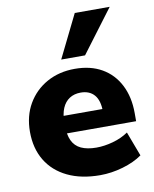

<svg xmlns="http://www.w3.org/2000/svg" viewBox="-86 -827 727 904"><g transform="rotate(-10 277.5 -375.5)"><path d="M320 11Q230 11 164.5 -20.5Q99 -52 64 -110Q29 -168 29 -247Q29 -323 62.5 -380.5Q96 -438 154.5 -470.5Q213 -503 288 -503Q363 -503 417 -472Q471 -441 500.5 -383.5Q530 -326 530 -249V-210H178V-294H400L384 -281Q384 -335 361 -361.5Q338 -388 296 -388Q265 -388 242.5 -373.5Q220 -359 208 -331Q196 -303 196 -261V-252Q196 -205 209.5 -176Q223 -147 252 -133.5Q281 -120 325 -120Q363 -120 404.5 -131.5Q446 -143 478 -165L522 -48Q484 -21 429 -5Q374 11 320 11ZM233 -557 334 -762H501L347 -557Z"/></g></svg>

Font: Nunito Sans 12pt ExtraLight 12pt Black
Style: Regular
Weight: 900
Version: Version 3.101;gftools[0.9.27]